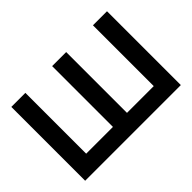

<svg xmlns="http://www.w3.org/2000/svg" viewBox="-126 -1022 1324 1324"><g transform="rotate(-45 536.5 -360.0)"><path d="M70 0H1003V-720H866V-127H605V-720H468V-127H207V-720H70Z"/></g></svg>

Font: Vela Sans ExtBd
Style: Regular
Weight: 800
Designer: Principal design: Mikhail Sharanda - project Manrope.
Design modification: Ravid Balaliev
Foundry: Mikhail Sharanda
Version: Version 1.001